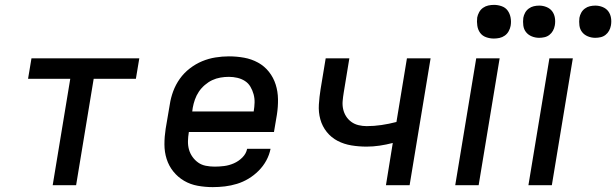

<svg xmlns="http://www.w3.org/2000/svg" viewBox="-20 -759 2526 787"><path d="M196 0 268 -436H95L109 -520H551L537 -436H364L292 0Z M852 8Q821 8 790.5 2.5Q760 -3 734.5 -18Q709 -33 690.5 -56Q672 -79 663 -107.5Q654 -136 654 -167.5Q654 -199 659 -231L676 -331Q680 -358 690 -385Q700 -412 717 -436Q734 -460 758 -478.5Q782 -497 808.5 -508Q835 -519 863 -523.5Q891 -528 918 -528Q950 -528 980.5 -522.5Q1011 -517 1037.5 -502.5Q1064 -488 1082.5 -464.5Q1101 -441 1110 -412.5Q1119 -384 1119.5 -352.5Q1120 -321 1115 -289L1103 -218H754V-217Q751 -199 750.5 -181Q750 -163 754.5 -146.5Q759 -130 769 -116Q779 -102 792.5 -92.5Q806 -83 823.5 -79.5Q841 -76 860 -76Q879 -76 899 -78.5Q919 -81 938.5 -89.5Q958 -98 973.5 -113.5Q989 -129 993 -149H1089Q1084 -124 1071.5 -101Q1059 -78 1040 -59Q1021 -40 998.5 -26.5Q976 -13 951.5 -5.5Q927 2 902 5Q877 8 852 8ZM768 -302H1020V-303Q1023 -321 1023.5 -338.5Q1024 -356 1019.5 -372.5Q1015 -389 1006.5 -403.5Q998 -418 984 -427Q970 -436 953 -440Q936 -444 918 -444Q901 -444 883.5 -441Q866 -438 850 -430.5Q834 -423 819.5 -410.5Q805 -398 795 -383Q785 -368 779 -351Q773 -334 770 -317Z M1562 0 1590 -173Q1563 -166 1536 -162Q1509 -158 1483 -158Q1451 -158 1420.5 -163Q1390 -168 1364 -181.5Q1338 -195 1319.5 -218Q1301 -241 1293 -270Q1285 -299 1287 -330.5Q1289 -362 1294 -393L1315 -520H1412L1389 -380Q1386 -362 1384.5 -345Q1383 -328 1386.5 -312Q1390 -296 1398.5 -282.5Q1407 -269 1420 -259.5Q1433 -250 1449.5 -246Q1466 -242 1483 -242Q1513 -242 1543.5 -246.5Q1574 -251 1605 -259L1648 -520H1745L1659 0Z M1846 0 1932 -520H2028L1942 0ZM2004 -601Q1988 -601 1972.5 -606.5Q1957 -612 1948 -624.5Q1939 -637 1936.5 -653.5Q1934 -670 1936 -687Q1938 -698 1944 -709Q1950 -720 1960 -727Q1970 -734 1981.5 -736.5Q1993 -739 2005 -739Q2021 -739 2036.5 -733.5Q2052 -728 2061 -715.5Q2070 -703 2073 -686.5Q2076 -670 2073 -653Q2071 -642 2065 -631Q2059 -620 2049 -613Q2039 -606 2027.5 -603.5Q2016 -601 2004 -601Z M2146 0 2232 -520H2328L2242 0ZM2420 -604Q2404 -604 2389.5 -610Q2375 -616 2366 -627.5Q2357 -639 2355 -654.5Q2353 -670 2355 -686Q2357 -697 2362.5 -707Q2368 -717 2377.5 -724Q2387 -731 2398 -733.5Q2409 -736 2420 -736Q2436 -736 2450.5 -730Q2465 -724 2473.5 -712.5Q2482 -701 2484.5 -685.5Q2487 -670 2484 -654Q2482 -643 2476.5 -633Q2471 -623 2462 -616Q2453 -609 2442 -606.5Q2431 -604 2420 -604ZM2190 -604Q2174 -604 2159.5 -610Q2145 -616 2136 -627.5Q2127 -639 2125 -654.5Q2123 -670 2125 -686Q2127 -697 2132.5 -707Q2138 -717 2147.5 -724Q2157 -731 2168 -733.5Q2179 -736 2190 -736Q2206 -736 2220.5 -730Q2235 -724 2243.5 -712.5Q2252 -701 2254.5 -685.5Q2257 -670 2254 -654Q2252 -643 2246.5 -633Q2241 -623 2232 -616Q2223 -609 2212 -606.5Q2201 -604 2190 -604Z"/></svg>

Font: Iosevka Aile Medium Oblique
Style: Regular
Weight: 500
Italic angle: -9°
Designer: Belleve Invis
Foundry: Belleve Invis
Version: Version 31.1.0; ttfautohint (v1.8.4)